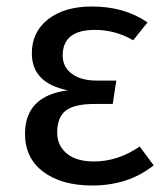

<svg xmlns="http://www.w3.org/2000/svg" viewBox="-20 -559 508 591"><path d="M263 -539Q363 -539 434 -490L390 -435Q335 -467 272 -467Q173 -467 173 -388Q173 -353 201 -332Q229 -311 277 -311H338L327 -239H271Q209 -239 182.5 -218.5Q156 -198 156 -151Q156 -111 185.5 -86.5Q215 -62 269 -62Q343 -62 410 -108L453 -50Q375 12 264 12Q170 12 113.5 -30Q57 -72 57 -147Q57 -264 189 -281Q78 -303 78 -395Q78 -461 128.5 -500Q179 -539 263 -539Z"/></svg>

Font: Fira Sans
Style: Regular
Weight: 400
Designer: Carrois Corporate & Edenspiekermann AG
Foundry: Carrois Corporate GbR & Edenspiekermann AG
Version: Version 4.106;PS 004.106;hotconv 1.0.70;makeotf.lib2.5.58329